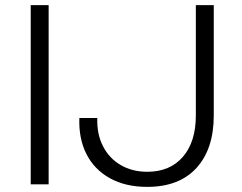

<svg xmlns="http://www.w3.org/2000/svg" viewBox="-20 -720 945 750"><path d="M170 -700V0H100V-700ZM555 10Q470 10 409 -24Q348 -58 317.5 -118.5Q287 -179 290 -259H360Q358 -196 382.5 -148.5Q407 -101 452 -75Q497 -49 555 -49Q644 -49 694.5 -107.5Q745 -166 745 -269V-700H815V-269Q815 -138 747.5 -64Q680 10 555 10Z"/></svg>

Font: Goli Light
Style: Regular
Weight: 300
Designer: jaikishan Patel
Foundry: MagicType
Version: Version 1.000